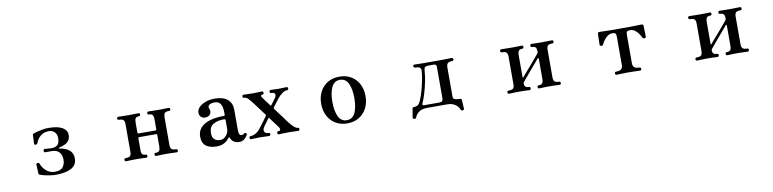

<svg xmlns="http://www.w3.org/2000/svg" viewBox="-12 -1205 8095 2011"><g transform="rotate(-10 4036.0 -199.0)"><path d="M485 12Q453 12 420 7Q387 2 361.5 -4.5Q336 -11 323 -16Q316 -19 311 -21.5Q306 -24 305 -32Q305 -38 304 -53Q303 -68 302 -85.5Q301 -103 300.5 -116.5Q300 -130 300 -132Q300 -141 315 -143Q320 -144 326 -142Q332 -140 333 -135Q341 -111 360 -84.5Q379 -58 409 -39.5Q439 -21 480 -21Q541 -21 565 -52.5Q589 -84 589 -131Q589 -178 563.5 -209Q538 -240 485 -240H412Q400 -240 400 -258Q400 -265 403 -270Q406 -275 413 -275Q415 -275 430.5 -274Q446 -273 463 -271.5Q480 -270 486 -270Q527 -270 550 -290.5Q573 -311 573 -366Q573 -401 550.5 -426Q528 -451 488 -451Q447 -451 418.5 -434Q390 -417 372.5 -392Q355 -367 347 -343Q345 -339 339 -337Q333 -335 328 -335Q314 -337 314 -346Q314 -349 315 -369.5Q316 -390 317 -412Q318 -434 318 -442Q319 -450 324 -452Q329 -454 336 -457Q346 -461 371.5 -467.5Q397 -474 428.5 -479.5Q460 -485 487 -485Q586 -485 636.5 -456.5Q687 -428 687 -377Q687 -338 669.5 -315.5Q652 -293 625 -281.5Q598 -270 567 -262Q561 -261 561 -257Q561 -253 567 -252Q603 -248 635 -233.5Q667 -219 687.5 -192.5Q708 -166 708 -124Q708 -51 647 -19.5Q586 12 485 12Z M1232 0Q1217 0 1217 -17Q1217 -33 1232 -33Q1270 -33 1281.5 -46.5Q1293 -60 1293 -90V-383Q1293 -413 1281.5 -427Q1270 -441 1232 -441Q1217 -441 1217 -457Q1217 -473 1232 -473Q1240 -473 1260.5 -472.5Q1281 -472 1305.5 -471.5Q1330 -471 1347 -471Q1373 -471 1404 -472Q1435 -473 1446 -473Q1461 -473 1461 -457Q1461 -441 1446 -441Q1419 -441 1409.5 -427Q1400 -413 1400 -381V-275Q1400 -264 1413 -264H1588Q1601 -264 1601 -275V-381Q1601 -413 1590.5 -427Q1580 -441 1553 -441Q1537 -441 1537 -457Q1537 -473 1553 -473Q1560 -473 1577.5 -472.5Q1595 -472 1616 -471.5Q1637 -471 1654 -471Q1672 -471 1695.5 -471.5Q1719 -472 1739 -472.5Q1759 -473 1766 -473Q1782 -473 1782 -457Q1782 -441 1766 -441Q1729 -441 1718.5 -427Q1708 -413 1708 -383V-90Q1708 -60 1720 -46.5Q1732 -33 1769 -33Q1785 -33 1785 -17Q1785 0 1769 0Q1762 0 1741 -1Q1720 -2 1696 -2.5Q1672 -3 1654 -3Q1637 -3 1616 -2.5Q1595 -2 1577.5 -1Q1560 0 1553 0Q1537 0 1537 -17Q1537 -33 1553 -33Q1580 -33 1590.5 -47Q1601 -61 1601 -92V-215Q1601 -225 1588 -225H1413Q1400 -225 1400 -215V-83Q1400 -56 1411 -44.5Q1422 -33 1446 -33Q1461 -33 1461 -17Q1461 0 1446 0Q1435 0 1404 -1.5Q1373 -3 1347 -3Q1330 -3 1305.5 -2.5Q1281 -2 1260.5 -1Q1240 0 1232 0Z M2190 12Q2125 12 2082.5 -18Q2040 -48 2040 -118Q2040 -176 2075 -214Q2110 -252 2173.5 -271Q2237 -290 2322 -290Q2333 -290 2333 -301V-329Q2333 -383 2314 -414.5Q2295 -446 2253 -446Q2214 -446 2194 -431.5Q2174 -417 2184 -394Q2200 -360 2183 -333.5Q2166 -307 2125 -307Q2100 -307 2083 -323.5Q2066 -340 2066 -370Q2066 -400 2091 -426Q2116 -452 2159.5 -468.5Q2203 -485 2258 -485Q2349 -485 2395 -445Q2441 -405 2441 -335V-123Q2441 -83 2449.5 -71.5Q2458 -60 2471 -60Q2481 -60 2488.5 -63.5Q2496 -67 2500 -71Q2511 -82 2522 -70Q2527 -65 2526 -59Q2525 -53 2521 -47Q2507 -24 2486 -8.5Q2465 7 2436 7Q2404 7 2380 -7Q2356 -21 2344 -52Q2341 -60 2336.5 -59Q2332 -58 2328 -53Q2309 -26 2277 -7Q2245 12 2190 12ZM2239 -48Q2269 -48 2290 -64.5Q2311 -81 2322 -104Q2333 -127 2333 -148V-240Q2333 -255 2319 -255Q2245 -255 2201.5 -227.5Q2158 -200 2158 -135Q2158 -96 2173 -77.5Q2188 -59 2207.5 -53.5Q2227 -48 2239 -48Z M2562 0Q2547 0 2547 -17Q2547 -33 2562 -33Q2586 -33 2614 -47.5Q2642 -62 2669 -97Q2705 -144 2723 -168.5Q2741 -193 2747.5 -202.5Q2754 -212 2754 -212Q2761 -221 2756 -227Q2751 -233 2735.5 -254Q2720 -275 2701.5 -299.5Q2683 -324 2668 -344Q2653 -364 2649 -369Q2627 -398 2607.5 -419Q2588 -440 2565 -440Q2549 -440 2549 -457Q2549 -473 2565 -473Q2576 -473 2603.5 -471.5Q2631 -470 2657 -470Q2675 -470 2695.5 -471Q2716 -472 2734 -472.5Q2752 -473 2759 -473Q2774 -473 2774 -457Q2774 -440 2759 -440Q2746 -440 2743.5 -431Q2741 -422 2749 -411L2822 -313Q2826 -308 2832 -315Q2837 -321 2847.5 -335.5Q2858 -350 2868.5 -364Q2879 -378 2881 -381Q2897 -404 2892 -422Q2887 -440 2854 -440Q2838 -440 2838 -457Q2838 -473 2854 -473Q2865 -473 2888 -471.5Q2911 -470 2937 -470Q2963 -470 2986.5 -471.5Q3010 -473 3020 -473Q3036 -473 3036 -457Q3036 -440 3020 -440Q2997 -440 2968 -419.5Q2939 -399 2916 -369Q2911 -363 2898.5 -346.5Q2886 -330 2873 -312.5Q2860 -295 2853 -285Q2848 -278 2853 -271Q2858 -265 2870.5 -248Q2883 -231 2899.5 -209Q2916 -187 2932 -165.5Q2948 -144 2959.5 -128Q2971 -112 2975 -107Q3002 -73 3024 -53Q3046 -33 3062 -33Q3078 -33 3078 -17Q3078 0 3062 0Q3055 0 3036.5 -1Q3018 -2 2996 -2.5Q2974 -3 2956 -3Q2930 -3 2899 -1.5Q2868 0 2857 0Q2842 0 2842 -17Q2842 -33 2857 -33Q2876 -33 2878 -45Q2880 -57 2872 -70Q2869 -75 2857 -91Q2845 -107 2829.5 -127.5Q2814 -148 2802 -164.5Q2790 -181 2787 -185Q2783 -192 2777 -184Q2772 -178 2759.5 -160.5Q2747 -143 2734.5 -126Q2722 -109 2718 -103Q2700 -76 2709.5 -54.5Q2719 -33 2753 -33Q2768 -33 2768 -17Q2768 0 2753 0Q2742 0 2712 -1.5Q2682 -3 2656 -3Q2630 -3 2601.5 -1.5Q2573 0 2562 0Z M3584 12Q3513 12 3459.5 -20.5Q3406 -53 3377 -109Q3348 -165 3348 -237Q3348 -309 3377 -365Q3406 -421 3459.5 -453Q3513 -485 3584 -485Q3656 -485 3709 -453Q3762 -421 3791 -365Q3820 -309 3820 -237Q3820 -165 3791 -109Q3762 -53 3709 -20.5Q3656 12 3584 12ZM3584 -22Q3646 -22 3673.5 -81.5Q3701 -141 3701 -237Q3701 -332 3673.5 -391.5Q3646 -451 3584 -451Q3523 -451 3495 -391.5Q3467 -332 3467 -237Q3467 -141 3495 -81.5Q3523 -22 3584 -22Z M4282 87Q4275 86 4270 82.5Q4265 79 4266 74Q4267 70 4270 50Q4273 30 4277 8Q4281 -14 4282 -21Q4285 -36 4299 -36Q4324 -36 4338 -44.5Q4352 -53 4361 -69Q4374 -93 4388.5 -134Q4403 -175 4415 -223.5Q4427 -272 4435.5 -319.5Q4444 -367 4445 -405Q4445 -420 4431 -430.5Q4417 -441 4382 -441Q4367 -441 4367 -457Q4367 -473 4382 -473Q4393 -473 4420 -472Q4447 -471 4478 -471H4665Q4685 -471 4708.5 -471.5Q4732 -472 4751.5 -472.5Q4771 -473 4778 -473Q4793 -473 4793 -457Q4793 -441 4778 -441Q4741 -441 4728.5 -426.5Q4716 -412 4716 -382V-70Q4716 -48 4738.5 -42Q4761 -36 4790 -36Q4806 -36 4807 -21Q4807 -15 4808 -0.5Q4809 14 4810 30.5Q4811 47 4811.5 59.5Q4812 72 4812 74Q4812 85 4797 87Q4780 89 4777 79Q4765 43 4731.5 20Q4698 -3 4647 -3H4431Q4379 -3 4346.5 20Q4314 43 4302 79Q4299 89 4282 87ZM4408 -36H4567Q4591 -36 4600 -45Q4609 -54 4609 -76V-410Q4609 -437 4580 -437H4526Q4500 -437 4489 -429.5Q4478 -422 4476 -398Q4473 -341 4460 -277Q4447 -213 4429 -154Q4411 -95 4392 -54Q4389 -46 4393.5 -41Q4398 -36 4408 -36Z M5306 0Q5290 0 5290 -17Q5290 -33 5306 -33Q5344 -33 5355.5 -46.5Q5367 -60 5367 -90V-383Q5367 -413 5355.5 -426.5Q5344 -440 5306 -440Q5290 -440 5290 -457Q5290 -473 5306 -473Q5313 -473 5334 -472.5Q5355 -472 5379.5 -471.5Q5404 -471 5421 -471Q5439 -471 5459.5 -471.5Q5480 -472 5497.5 -472.5Q5515 -473 5522 -473Q5538 -473 5538 -457Q5538 -440 5522 -440Q5495 -440 5484.5 -426.5Q5474 -413 5474 -381V-148Q5474 -142 5477 -141Q5480 -140 5484 -146Q5488 -151 5506 -172Q5524 -193 5550 -222.5Q5576 -252 5601.5 -282.5Q5627 -313 5646.5 -336Q5666 -359 5671 -366Q5673 -368 5674 -370Q5675 -372 5675 -376V-383Q5675 -415 5664 -427.5Q5653 -440 5626 -440Q5611 -440 5611 -457Q5611 -473 5626 -473Q5634 -473 5651.5 -472.5Q5669 -472 5690 -471.5Q5711 -471 5728 -471Q5746 -471 5770 -471.5Q5794 -472 5815 -472.5Q5836 -473 5843 -473Q5858 -473 5858 -457Q5858 -440 5843 -440Q5806 -440 5794 -426.5Q5782 -413 5782 -383V-90Q5782 -60 5794 -46.5Q5806 -33 5843 -33Q5858 -33 5858 -17Q5858 0 5843 0Q5836 0 5815 -1Q5794 -2 5770 -2.5Q5746 -3 5728 -3Q5711 -3 5690 -2.5Q5669 -2 5651.5 -1Q5634 0 5626 0Q5611 0 5611 -17Q5611 -33 5626 -33Q5653 -33 5664 -46.5Q5675 -60 5675 -92V-307Q5675 -314 5671.5 -315Q5668 -316 5663 -311Q5657 -304 5638.5 -282Q5620 -260 5594.5 -230.5Q5569 -201 5544.5 -171.5Q5520 -142 5502 -120.5Q5484 -99 5479 -93Q5476 -89 5475 -85Q5474 -81 5474 -79Q5474 -54 5486.5 -43.5Q5499 -33 5522 -33Q5538 -33 5538 -17Q5538 0 5522 0Q5515 0 5497.5 -1Q5480 -2 5459.5 -2.5Q5439 -3 5421 -3Q5404 -3 5379.5 -2.5Q5355 -2 5334 -1Q5313 0 5306 0Z M6449 0Q6434 0 6434 -17Q6434 -33 6449 -33Q6488 -33 6504 -47.5Q6520 -62 6520 -92V-393Q6520 -417 6512.5 -426.5Q6505 -436 6482 -436Q6452 -436 6428.5 -419.5Q6405 -403 6389 -379.5Q6373 -356 6363 -335Q6358 -324 6342.5 -326Q6327 -328 6327 -341Q6327 -345 6327.5 -359.5Q6328 -374 6328.5 -393Q6329 -412 6329.5 -429Q6330 -446 6330 -453Q6330 -465 6335.5 -469Q6341 -473 6352 -473Q6354 -473 6372 -472.5Q6390 -472 6415 -471.5Q6440 -471 6463 -470.5Q6486 -470 6498 -470H6649Q6666 -470 6689.5 -470.5Q6713 -471 6736 -471.5Q6759 -472 6775.5 -472.5Q6792 -473 6794 -473Q6805 -473 6810.5 -469Q6816 -465 6816 -453Q6816 -446 6816.5 -429Q6817 -412 6817.5 -393Q6818 -374 6818.5 -359.5Q6819 -345 6819 -341Q6819 -328 6803.5 -326Q6788 -324 6783 -335Q6773 -356 6757 -379.5Q6741 -403 6718 -419.5Q6695 -436 6664 -436Q6642 -436 6634.5 -426.5Q6627 -417 6627 -393V-92Q6627 -62 6643 -47.5Q6659 -33 6698 -33Q6713 -33 6713 -17Q6713 0 6698 0Q6691 0 6667.5 -1Q6644 -2 6618 -2.5Q6592 -3 6574 -3Q6557 -3 6530 -2.5Q6503 -2 6480 -1Q6457 0 6449 0Z M7306 0Q7290 0 7290 -17Q7290 -33 7306 -33Q7344 -33 7355.5 -46.5Q7367 -60 7367 -90V-383Q7367 -413 7355.5 -426.5Q7344 -440 7306 -440Q7290 -440 7290 -457Q7290 -473 7306 -473Q7313 -473 7334 -472.5Q7355 -472 7379.5 -471.5Q7404 -471 7421 -471Q7439 -471 7459.5 -471.5Q7480 -472 7497.5 -472.5Q7515 -473 7522 -473Q7538 -473 7538 -457Q7538 -440 7522 -440Q7495 -440 7484.5 -426.5Q7474 -413 7474 -381V-148Q7474 -142 7477 -141Q7480 -140 7484 -146Q7488 -151 7506 -172Q7524 -193 7550 -222.5Q7576 -252 7601.5 -282.5Q7627 -313 7646.5 -336Q7666 -359 7671 -366Q7673 -368 7674 -370Q7675 -372 7675 -376V-383Q7675 -415 7664 -427.5Q7653 -440 7626 -440Q7611 -440 7611 -457Q7611 -473 7626 -473Q7634 -473 7651.5 -472.5Q7669 -472 7690 -471.5Q7711 -471 7728 -471Q7746 -471 7770 -471.5Q7794 -472 7815 -472.5Q7836 -473 7843 -473Q7858 -473 7858 -457Q7858 -440 7843 -440Q7806 -440 7794 -426.5Q7782 -413 7782 -383V-90Q7782 -60 7794 -46.5Q7806 -33 7843 -33Q7858 -33 7858 -17Q7858 0 7843 0Q7836 0 7815 -1Q7794 -2 7770 -2.5Q7746 -3 7728 -3Q7711 -3 7690 -2.5Q7669 -2 7651.5 -1Q7634 0 7626 0Q7611 0 7611 -17Q7611 -33 7626 -33Q7653 -33 7664 -46.5Q7675 -60 7675 -92V-307Q7675 -314 7671.5 -315Q7668 -316 7663 -311Q7657 -304 7638.5 -282Q7620 -260 7594.5 -230.5Q7569 -201 7544.5 -171.5Q7520 -142 7502 -120.5Q7484 -99 7479 -93Q7476 -89 7475 -85Q7474 -81 7474 -79Q7474 -54 7486.5 -43.5Q7499 -33 7522 -33Q7538 -33 7538 -17Q7538 0 7522 0Q7515 0 7497.5 -1Q7480 -2 7459.5 -2.5Q7439 -3 7421 -3Q7404 -3 7379.5 -2.5Q7355 -2 7334 -1Q7313 0 7306 0Z"/></g></svg>

Font: Zen Old Mincho Black
Style: Regular
Weight: 900
Designer: Yoshimichi Ohira
Foundry: Positype
Version: Version 1.001